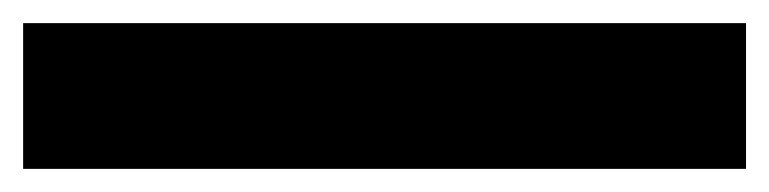

<svg xmlns="http://www.w3.org/2000/svg" viewBox="-20 42 665 166"><path d="M625 188H0V62H625Z"/></svg>

Font: CostaRica
Style: Normal
Weight: 900
Version: Version 1.3